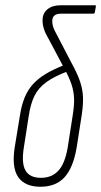

<svg xmlns="http://www.w3.org/2000/svg" viewBox="-20 -705 385 731"><path d="M134 6Q75 6 49.5 -30.5Q24 -67 36 -144L56 -266Q62 -305 74 -334Q86 -363 105.5 -384.5Q125 -406 154 -423.5Q183 -441 224 -457L239 -434Q186 -414 156 -392Q126 -370 111 -339.5Q96 -309 89 -261L71 -145Q61 -84 77 -56Q93 -28 136 -28Q178 -28 203 -56Q228 -84 238 -145L257 -267Q263 -304 262 -330.5Q261 -357 252.5 -383Q244 -409 224 -446L164 -559Q153 -577 147.5 -594Q142 -611 142 -628Q142 -654 160.5 -669.5Q179 -685 211 -685H341Q346 -685 345 -680L341 -658Q340 -653 335 -653H213Q179 -653 179 -625Q179 -614 182 -604Q185 -594 190 -585L253 -464Q275 -424 285 -394Q295 -364 296 -334.5Q297 -305 291 -266L272 -144Q259 -67 226 -30.5Q193 6 134 6Z"/></svg>

Font: Sofia Sans Extra Condensed ExtraLight
Style: Italic
Weight: 250
Italic angle: -9°
Version: Version 4.100